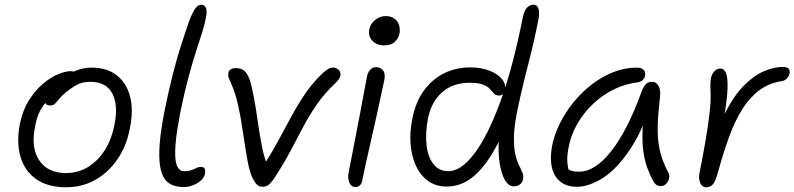

<svg xmlns="http://www.w3.org/2000/svg" viewBox="-20 -780 3360 812"><path d="M260 12Q182 12 133 -22.5Q84 -57 66.5 -117.5Q49 -178 64 -256Q76 -314 102.5 -356Q129 -398 161.5 -425.5Q194 -453 225.5 -466Q257 -479 278 -479Q286 -479 291 -477Q296 -475 298.5 -470.5Q301 -466 299 -458Q295 -442 287 -429.5Q279 -417 256 -405Q216 -385 190.5 -363Q165 -341 150 -312.5Q135 -284 128 -243Q110 -154 146.5 -101Q183 -48 259 -48Q334 -48 390 -103.5Q446 -159 464 -252Q481 -337 454.5 -385.5Q428 -434 363 -434Q329 -434 306.5 -422Q284 -410 259 -390Q240 -374 230 -361.5Q220 -349 212.5 -341.5Q205 -334 192 -334Q179 -334 174 -341Q169 -348 172 -363Q176 -383 194.5 -406Q213 -429 241 -449Q269 -469 301.5 -481.5Q334 -494 367 -494Q433 -494 474.5 -461Q516 -428 530.5 -370Q545 -312 529 -236Q515 -162 476.5 -106Q438 -50 382.5 -19Q327 12 260 12Z M756 11Q733 11 712.5 4Q692 -3 677.5 -22Q663 -41 657 -77.5Q651 -114 655.5 -172.5Q660 -231 677 -317Q695 -404 711.5 -468.5Q728 -533 745 -586Q762 -639 780 -691Q795 -730 806.5 -745Q818 -760 831 -760Q845 -760 851 -746.5Q857 -733 850 -701Q845 -674 834.5 -641.5Q824 -609 809.5 -564Q795 -519 777.5 -454.5Q760 -390 741 -297Q728 -228 723.5 -182Q719 -136 722 -108Q725 -80 734.5 -68Q744 -56 757 -56Q778 -56 790 -60.5Q802 -65 810.5 -69.5Q819 -74 829 -74Q843 -74 846 -66Q849 -58 847 -45Q844 -30 830.5 -17.5Q817 -5 797.5 3Q778 11 756 11Z M1090 10Q1076 10 1067 1Q1058 -8 1048 -27Q1036 -52 1028 -94.5Q1020 -137 1012.5 -188Q1005 -239 997 -286Q986 -345 976 -377Q966 -409 958.5 -425Q951 -441 947.5 -450Q944 -459 946 -472Q947 -480 955 -486Q963 -492 978 -492Q1006 -492 1020 -473.5Q1034 -455 1041 -426.5Q1048 -398 1054 -366Q1063 -319 1070.5 -264Q1078 -209 1088.5 -157.5Q1099 -106 1116 -67L1084 -64Q1123 -123 1153.5 -179Q1184 -235 1212 -287Q1240 -339 1271.5 -385Q1303 -431 1345 -471Q1358 -482 1367 -488Q1376 -494 1390 -494Q1399 -494 1406.5 -489Q1414 -484 1417.5 -477Q1421 -470 1420 -462Q1418 -453 1413 -445.5Q1408 -438 1401 -431Q1353 -386 1321.5 -340.5Q1290 -295 1264 -246.5Q1238 -198 1209.5 -143.5Q1181 -89 1139 -25Q1126 -6 1115.5 2Q1105 10 1090 10Z M1483 11Q1471 11 1463.5 2Q1456 -7 1453.5 -22Q1451 -37 1455 -53Q1471 -137 1482.5 -195Q1494 -253 1502 -296Q1510 -339 1517 -376.5Q1524 -414 1532 -456Q1534 -468 1539.5 -477Q1545 -486 1552.5 -491Q1560 -496 1571 -496Q1589 -496 1599.5 -483Q1610 -470 1606 -445Q1601 -422 1592 -379.5Q1583 -337 1571.5 -285Q1560 -233 1548 -181Q1536 -129 1526.5 -85.5Q1517 -42 1512 -17Q1510 -4 1502.5 3.5Q1495 11 1483 11ZM1605 -588Q1573 -588 1554.5 -608Q1536 -628 1542 -657Q1547 -680 1567 -696Q1587 -712 1611 -712Q1634 -712 1648.5 -701Q1663 -690 1668 -672.5Q1673 -655 1669 -636Q1666 -620 1650.5 -604Q1635 -588 1605 -588Z M1869 9Q1824 9 1791.5 -14Q1759 -37 1740 -77Q1721 -117 1716.5 -169Q1712 -221 1724 -279Q1738 -350 1773.5 -398Q1809 -446 1859 -470.5Q1909 -495 1969 -495Q2014 -495 2049 -481.5Q2084 -468 2102.5 -446Q2121 -424 2115 -396Q2114 -387 2106.5 -381.5Q2099 -376 2091 -376Q2077 -376 2069.5 -384Q2062 -392 2052.5 -403Q2043 -414 2023.5 -422Q2004 -430 1967 -430Q1895 -430 1849.5 -389.5Q1804 -349 1790 -279Q1778 -216 1784 -165.5Q1790 -115 1813.5 -85.5Q1837 -56 1876 -56Q1930 -56 1987 -131.5Q2044 -207 2097 -352.5Q2150 -498 2191 -707Q2198 -738 2210 -749Q2222 -760 2236 -760Q2253 -760 2258 -741Q2263 -722 2255 -687Q2240 -610 2224.5 -550Q2209 -490 2195 -433Q2181 -376 2167 -308Q2154 -243 2153.5 -199Q2153 -155 2159.5 -127Q2166 -99 2175 -81Q2184 -63 2189.5 -49.5Q2195 -36 2192 -21Q2191 -15 2186.5 -8Q2182 -1 2173.5 3.5Q2165 8 2153 8Q2131 8 2115.5 -18.5Q2100 -45 2093 -91Q2086 -137 2090 -196Q2094 -255 2110 -319L2150 -323Q2108 -208 2064 -134.5Q2020 -61 1972.5 -26Q1925 9 1869 9Z M2420 10Q2377 10 2350 -11.5Q2323 -33 2314 -72Q2305 -111 2315 -163Q2324 -210 2347.5 -257.5Q2371 -305 2405.5 -347.5Q2440 -390 2483 -423Q2526 -456 2574 -475Q2622 -494 2673 -494Q2691 -494 2701 -485.5Q2711 -477 2708 -460Q2706 -449 2697.5 -441Q2689 -433 2672 -431Q2600 -421 2539.5 -381Q2479 -341 2439 -283.5Q2399 -226 2386 -163Q2379 -131 2379 -104.5Q2379 -78 2391 -36L2357 -93Q2374 -69 2387.5 -61.5Q2401 -54 2429 -54Q2497 -54 2566 -142Q2635 -230 2695 -397Q2702 -414 2711.5 -424Q2721 -434 2736 -434Q2756 -434 2765.5 -416Q2775 -398 2771 -368Q2763 -300 2761.5 -246.5Q2760 -193 2770 -146.5Q2780 -100 2806 -51Q2811 -42 2810.5 -32Q2810 -22 2805 -13Q2800 -4 2792.5 1.5Q2785 7 2776 7Q2763 7 2755.5 1.5Q2748 -4 2743 -14Q2728 -41 2717 -71.5Q2706 -102 2700.5 -142Q2695 -182 2698 -238Q2701 -294 2714 -372L2743 -371Q2701 -232 2644.5 -148Q2588 -64 2529 -27Q2470 10 2420 10Z M2965 12Q2955 12 2948 4Q2941 -4 2938 -17.5Q2935 -31 2938 -47Q2951 -111 2962.5 -177Q2974 -243 2980.5 -299Q2987 -355 2985 -389Q2984 -412 2984.5 -425Q2985 -438 2987 -451Q2991 -468 3001.5 -479Q3012 -490 3027 -490Q3042 -490 3050 -472Q3058 -454 3057 -409.5Q3056 -365 3042.5 -285.5Q3029 -206 3000 -84L2985 -126Q3011 -233 3048 -305Q3085 -377 3127 -419Q3169 -461 3211.5 -479Q3254 -497 3290 -497Q3310 -497 3316 -488.5Q3322 -480 3319 -469Q3317 -459 3308 -448.5Q3299 -438 3281 -436Q3229 -427 3189 -396.5Q3149 -366 3118.5 -317Q3088 -268 3064.5 -204Q3041 -140 3020 -64Q3012 -34 3005 -17.5Q2998 -1 2988.5 5.5Q2979 12 2965 12Z"/></svg>

Font: Shantell Sans Light
Style: Italic
Weight: 300
Italic angle: -11°
Designer: Stephen Nixon, Anya Danilova, Shantell Martin
Foundry: Arrow Type
Version: Version 1.008;[ac192a2d6]